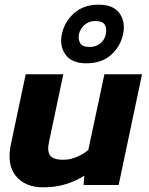

<svg xmlns="http://www.w3.org/2000/svg" viewBox="-20 -792 636 822"><path d="M349 -521Q288 -521 261 -557.5Q234 -594 245 -646Q256 -699 297 -735.5Q338 -772 402 -772Q465 -772 491.5 -735.5Q518 -699 507 -646Q496 -594 456 -557.5Q416 -521 349 -521ZM364 -591Q392 -591 410.5 -607Q429 -623 433 -646Q438 -669 429 -685.5Q420 -702 387 -702Q361 -702 342 -685.5Q323 -669 318 -646Q314 -623 323.5 -607Q333 -591 364 -591ZM165 10Q87 10 47.5 -39Q8 -88 27 -176L90 -474H251L190 -185Q181 -145 194.5 -126.5Q208 -108 251 -108Q280 -108 308.5 -120Q337 -132 358 -150L427 -474H588L488 0H338L341 -40Q307 -18 263 -4Q219 10 165 10Z"/></svg>

Font: Kanit SemiBold
Style: Italic
Weight: 600
Italic angle: -12°
Designer: Katatrad Team
Foundry: CadsonDemak
Version: Version 2.000; ttfautohint (v1.8.3)